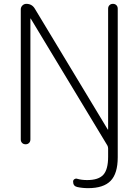

<svg xmlns="http://www.w3.org/2000/svg" viewBox="-20 -750 720 998"><path d="M88 -25V-701Q88 -713 96.5 -721.5Q105 -730 117 -730Q146 -730 161 -705L540 -77Q540 -76 541 -76Q542 -76 542 -77V-705Q542 -716 549 -723Q556 -730 567 -730Q578 -730 585 -723Q592 -716 592 -705V67Q592 152 555 190Q518 228 438 228Q408 228 381 222Q360 217 360 194Q360 186 366.5 181.5Q373 177 380 179Q404 186 433 186Q492 186 517 158.5Q542 131 542 65V22Q542 13 538 6L140 -653Q140 -654 139 -654Q138 -654 138 -653V-25Q138 -14 131 -7Q124 0 113 0Q102 0 95 -7Q88 -14 88 -25Z"/></svg>

Font: Rounded Mplus 1c Light
Style: Regular
Weight: 300
Version: Version 1.059.20150529